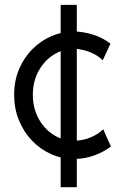

<svg xmlns="http://www.w3.org/2000/svg" viewBox="-20 -658 511 802"><path d="M289.1 5.9Q238.3 5.9 193.1 -14.4Q147.9 -34.7 113.3 -71Q78.6 -107.4 58.8 -156.2Q39.1 -205.1 39.1 -261.7Q39.1 -320.3 59.6 -368.9Q80.1 -417.5 115.2 -452.6Q150.4 -487.8 194.8 -507.1Q239.3 -526.4 287.1 -526.4Q327.6 -526.4 368.9 -513.2Q410.2 -500 441.4 -475.6L409.2 -406.2Q394 -421.4 373.3 -432.1Q352.5 -442.9 330.3 -448.5Q308.1 -454.1 289.1 -454.1Q243.2 -454.1 204.1 -429.4Q165 -404.8 141.1 -361.3Q117.2 -317.9 117.2 -261.7Q117.2 -208 140.1 -164.6Q163.1 -121.1 202.1 -95.7Q241.2 -70.3 289.1 -70.3Q326.7 -70.3 359.4 -84.5Q392.1 -98.6 411.1 -118.2L443.4 -45.9Q412.1 -22.5 372.6 -8.3Q333 5.9 289.1 5.9ZM233.4 124V-15.6V-49.8V-467.8V-500V-637.7H300.8V-500V-467.8V-49.8V-15.6V124Z"/></svg>

Font: Reddit Sans
Style: Regular
Weight: 400
Designer: Stephen Hutchings
Foundry: Reddit
Version: Version 1.014